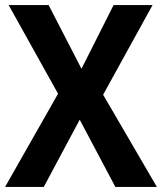

<svg xmlns="http://www.w3.org/2000/svg" viewBox="-20 -734 636 754"><path d="M596 0H433L293 -264L152 0H0L208 -366L14 -714H171L300 -464L426 -714H579L385 -362Z"/></svg>

Font: Noto Sans Tamil SemiCondensed
Style: Bold
Weight: 700
Width: 4
Designer: Jelle Bosma - Monotype Design Team
Foundry: Monotype Imaging Inc.
Version: Version 2.004; ttfautohint (v1.8.4.7-5d5b)